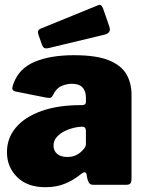

<svg xmlns="http://www.w3.org/2000/svg" viewBox="-20 -770 613 800"><path d="M314 -42Q287 -20 251.5 -5Q216 10 169 10Q94 10 51.5 -32Q9 -74 9 -136Q9 -195 46.5 -239Q84 -283 153 -307.5Q222 -332 316 -332H323Q327 -332 332.5 -334.5Q338 -337 338 -346V-363Q338 -391 323.5 -406Q309 -421 279 -421Q258 -421 236 -411.5Q214 -402 201 -374Q197 -366 192.5 -363.5Q188 -361 174 -363L43 -389Q36 -391 32.5 -396.5Q29 -402 36 -421Q59 -485 124.5 -512.5Q190 -540 288 -540Q381 -540 433 -519Q485 -498 506.5 -461Q528 -424 528 -375V-27Q528 -12 523.5 -6Q519 0 505 0H368Q355 0 349.5 -10.5Q344 -21 342 -35L341 -42Q338 -62 314 -42ZM338 -224Q338 -242 323 -242H319Q307 -242 287.5 -237.5Q268 -233 249 -223.5Q230 -214 216.5 -199Q203 -184 203 -163Q203 -142 218 -129Q233 -116 260 -116Q280 -116 293.5 -122Q307 -128 315 -135Q324 -143 331 -151.5Q338 -160 338 -171V-224ZM409 -736 436 -658Q444 -633 417 -626L184 -570Q171 -567 165 -570Q159 -573 155 -583L140 -626Q134 -644 148 -650L388 -748Q402 -754 409 -736Z"/></svg>

Font: Libre Franklin Thin Black
Style: Regular
Weight: 900
Version: Version 3.000